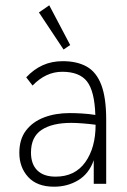

<svg xmlns="http://www.w3.org/2000/svg" viewBox="-20 -694 478 725"><path d="M184 11Q120 11 86.5 -25.5Q53 -62 53 -117Q53 -168 78 -201Q103 -234 146 -250.5Q189 -267 243 -267Q264 -267 289.5 -265.5Q315 -264 340 -260Q337 -350 308.5 -386.5Q280 -423 215 -423Q153 -423 103 -371L79 -402Q107 -432 141 -447.5Q175 -463 217 -463Q271 -463 307.5 -442.5Q344 -422 362.5 -373.5Q381 -325 381 -242V0H334V-89Q316 -38 275.5 -13.5Q235 11 184 11ZM97 -118Q97 -74 121 -50.5Q145 -27 190 -27Q263 -27 302 -81.5Q341 -136 341 -223Q318 -226 293 -228Q268 -230 249 -230Q177 -230 137 -203.5Q97 -177 97 -118ZM220 -507 127 -647 166 -674 245 -524Z"/></svg>

Font: Inconsolata SemiCondensed Light
Style: Regular
Weight: 300
Width: 4
Monospace: yes
Designer: Raph Levien, Cyreal, Brenton Simpson
Foundry: Raph Levien, Cyreal, Google
Version: Version 3.100; ttfautohint (v1.8.4.7-5d5b)